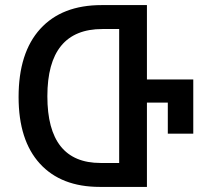

<svg xmlns="http://www.w3.org/2000/svg" viewBox="-20 -734 805 754"><path d="M53 -353Q53 -527 138 -620.5Q223 -714 379 -714H557V-422H739V-209H639V-331H557V0H372Q220 0 136.5 -91.5Q53 -183 53 -353ZM448 -94V-620H382Q166 -620 166 -356Q166 -94 375 -94Z"/></svg>

Font: Noto Sans Georgian Medium Narrow
Style: Regular
Weight: 500
Width: 4
Designer: Monotype Design team
Foundry: Monotype Imaging Inc.
Version: Version 1.000